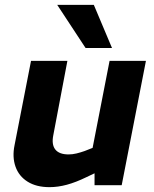

<svg xmlns="http://www.w3.org/2000/svg" viewBox="-20 -764 636 792"><path d="M184 8Q130 8 94 -14.5Q58 -37 44 -76.5Q30 -116 40 -165L108 -513H258L200 -207Q192 -168 208 -147.5Q224 -127 263 -127Q279 -127 295.5 -131Q312 -135 329 -141L362 -154L432 -513H582L482 0H370V-88L397 -62L336 -33Q293 -12 256 -2Q219 8 184 8ZM333 -566 216 -744H367L442 -566Z"/></svg>

Font: REM SemiBold
Style: Italic
Weight: 600
Italic angle: -11°
Designer: Octavio Pardo
Foundry: Ashler Design
Version: Version 1.005;gftools[0.9.28]